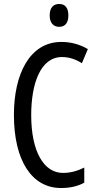

<svg xmlns="http://www.w3.org/2000/svg" viewBox="-20 -1002 486 966"><path d="M278 -982C247 -982 230 -962 230 -924C230 -888 248 -867 278 -867C308 -867 324 -888 324 -924C324 -961 309 -982 278 -982ZM292 -715C329 -715 362 -703 392 -684L422 -755C381 -779 337 -791 289 -791C128 -791 50 -627 50 -424C50 -193 141 -56 287 -56C333 -56 372 -65 404 -83V-159C372 -143 337 -132 297 -132C199 -132 137 -242 137 -423C137 -578 182 -715 292 -715Z"/></svg>

Font: Noto Sans Malayalam UI ExtraCondensed
Style: Regular
Weight: 400
Width: 2
Designer: Jelle Bosma - Monotype Design Team
Foundry: Monotype Imaging Inc.
Version: Version 2.104